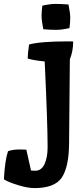

<svg xmlns="http://www.w3.org/2000/svg" viewBox="-118 -724 423 984"><path d="M41 150 62 151Q95 151 110.5 116.5Q126 82 126 31Q126 -94 111 -409Q52 -415 24 -424Q24 -449 31 -496Q90 -512 233 -512Q252 -512 257 -511Q257 -462 240 -420L236 13Q235 131 199 185.5Q163 240 58 240Q24 240 -26.5 224.5Q-77 209 -98 195Q-93 99 -77 51Q-54 42 -16 42L17 43ZM233 -701Q242 -656 242 -632.5Q242 -609 238 -580Q198 -571 170.5 -571Q143 -571 104 -574Q95 -619 95 -642.5Q95 -666 99 -695Q139 -704 166.5 -704Q194 -704 233 -701Z"/></svg>

Font: Inika
Style: Bold
Weight: 700
Version: Version 1.001